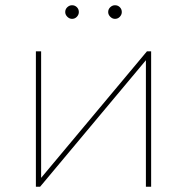

<svg xmlns="http://www.w3.org/2000/svg" viewBox="-20 -713 714 733"><path d="M117 0V-517H137V-34L541 -517H557V0H537V-483L133 0ZM419 -641Q409 -641 401 -649Q393 -657 393 -667Q393 -678 401 -685.5Q409 -693 419 -693Q430 -693 437.5 -685.5Q445 -678 445 -667Q445 -657 437.5 -649Q430 -641 419 -641ZM255 -641Q245 -641 237 -649Q229 -657 229 -667Q229 -678 237 -685.5Q245 -693 255 -693Q266 -693 273.5 -685.5Q281 -678 281 -667Q281 -657 273.5 -649Q266 -641 255 -641Z"/></svg>

Font: Montserrat Thin
Style: Regular
Weight: 100
Designer: Julieta Ulanovsky
Foundry: Julieta Ulanovsky
Version: Version 9.000